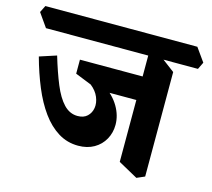

<svg xmlns="http://www.w3.org/2000/svg" viewBox="-145 -757 1010 914"><g transform="rotate(15 359.5 -300.0)"><path d="M292 -37Q238 -37 193.5 -64.5Q149 -92 113.5 -141Q78 -190 50.5 -256Q23 -322 2 -399L85 -426Q108 -349 131.5 -292Q155 -235 184.5 -204Q214 -173 253 -173Q283 -173 300.5 -189.5Q318 -206 322 -231Q326 -256 314.5 -284Q303 -312 275 -334L195 -366V-399L218 -394Q290 -378 339 -345Q388 -312 413.5 -268.5Q439 -225 439 -179Q439 -140 421 -107.5Q403 -75 370 -56Q337 -37 292 -37ZM323 -319 195 -389V-435H545L540 -319ZM600 39 504 -14V-581L550 -560L639 -493V22ZM0 -538 -47 -605 -30 -639H719L766 -573L749 -538Z"/></g></svg>

Font: Eczar SemiBold
Style: Regular
Weight: 600
Designer: Vaibhav Singh
Foundry: Rosetta Type Foundry
Version: Version 2.000